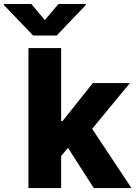

<svg xmlns="http://www.w3.org/2000/svg" viewBox="-91 -950 685 970"><path d="M52.7 -707H217.8V-337.9H224.6L377.9 -530.3H565.4L374.5 -299.3L573.2 0H382.8L252.4 -203.1L217.8 -161.6V0H52.7ZM135.7 -848.6 204.1 -929.7H342.8V-924.8L195.3 -770.5H76.2L-71.3 -924.8V-929.7H67.4Z"/></svg>

Font: Pretendard GOV ExtraBold
Style: Regular
Weight: 800
Designer: Base glyphs from Inter by Rasmus Andersson; Hangeul glyphs from Noto Sans CJK(Source Han Sans) by Jang Soo-young and Kan
Foundry: Kil Hyung-jin
Version: Version 1.309